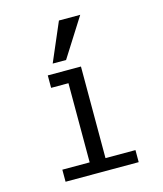

<svg xmlns="http://www.w3.org/2000/svg" viewBox="-119 -895 837 984"><g transform="rotate(-15 300.0 -403.5)"><path d="M159 -550H335V-64H494V0H106V-64H251V-168V-484H159ZM199 -602 287 -807H400L270 -602Z"/></g></svg>

Font: JuliaMono Latin
Style: Regular
Weight: 400
Monospace: yes
Designer: cormullion
Foundry: corm
Version: Version 0.049; ttfautohint (v1.8.4)